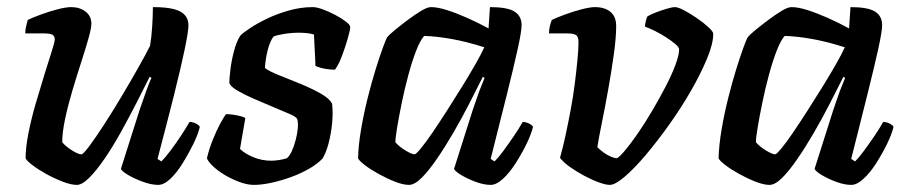

<svg xmlns="http://www.w3.org/2000/svg" viewBox="-20 -520 2553 540"><path d="M196 0Q180 0 156.5 -9Q133 -18 109.5 -31Q86 -44 70 -56.5Q54 -69 52 -75Q52 -105 60 -145.5Q68 -186 80.5 -229Q93 -272 105 -310.5Q117 -349 125.5 -375.5Q134 -402 134 -409Q134 -420 126 -423Q118 -426 106 -426H51Q51 -437 54 -448Q57 -459 58 -464Q73 -471 96 -479.5Q119 -488 142.5 -494Q166 -500 180 -500Q204 -500 220.5 -487.5Q237 -475 237 -453Q237 -441 229 -412.5Q221 -384 208.5 -345.5Q196 -307 183.5 -265Q171 -223 163 -185Q155 -147 155 -120Q165 -108 182.5 -97Q200 -86 209 -86Q214 -86 231.5 -109.5Q249 -133 273 -170Q297 -207 322 -249Q347 -291 368.5 -329Q390 -367 402 -391Q406 -414 408 -445Q410 -476 410 -500Q447 -500 468.5 -494.5Q490 -489 500 -477.5Q510 -466 510 -449Q510 -432 499.5 -381.5Q489 -331 469.5 -253Q450 -175 423 -73L434 -66Q445 -77 460 -97Q475 -117 489.5 -139Q504 -161 513 -177Q522 -177 531 -172.5Q540 -168 542 -163Q537 -142 523.5 -114.5Q510 -87 493.5 -60.5Q477 -34 459 -17Q441 0 425 0Q406 0 382.5 -8.5Q359 -17 341 -27.5Q323 -38 320 -45L373 -212Q383 -241 392 -266Q401 -291 406 -301L401 -304Q384 -270 363 -229Q342 -188 319.5 -147.5Q297 -107 274 -73.5Q251 -40 231 -20Q211 0 196 0Z M694 0Q676 0 654 -8Q632 -16 612 -28Q592 -40 578.5 -53Q565 -66 562 -75Q568 -101 578.5 -127Q589 -153 599.5 -172.5Q610 -192 616 -199Q624 -199 635 -197.5Q646 -196 656 -193.5Q666 -191 670 -188Q667 -173 663.5 -150.5Q660 -128 655 -101Q670 -87 693.5 -77.5Q717 -68 743 -68Q753 -68 765.5 -70Q778 -72 787 -75Q795 -82 801 -95.5Q807 -109 811.5 -126Q816 -143 817.5 -158.5Q819 -174 816 -185Q814 -191 794.5 -199.5Q775 -208 748.5 -219Q722 -230 695.5 -241.5Q669 -253 649 -264.5Q629 -276 625 -286Q625 -299 628 -324Q631 -349 638 -376Q645 -403 656 -420Q664 -428 683.5 -441Q703 -454 731 -467.5Q759 -481 792.5 -490.5Q826 -500 860 -500Q870 -500 887 -494Q904 -488 922 -478.5Q940 -469 952.5 -459.5Q965 -450 965 -444Q965 -436 958 -411.5Q951 -387 941.5 -362Q932 -337 922 -324Q913 -324 901 -325.5Q889 -327 879.5 -330Q870 -333 867 -335Q867 -348 866 -363Q865 -378 864.5 -393Q864 -408 863 -423Q853 -426 841.5 -427Q830 -428 821 -428Q800 -428 778.5 -424.5Q757 -421 749 -417Q739 -403 733 -379.5Q727 -356 725 -329Q736 -320 763.5 -309Q791 -298 823 -285Q855 -272 881 -257.5Q907 -243 914 -228Q917 -203 914 -173Q911 -143 904 -116.5Q897 -90 887 -74Q873 -59 849.5 -45.5Q826 -32 798.5 -22Q771 -12 743.5 -6Q716 0 694 0Z M1130 0Q1114 0 1091 -9Q1068 -18 1044.5 -31Q1021 -44 1005 -56.5Q989 -69 987 -75Q988 -112 995.5 -156Q1003 -200 1014 -244Q1025 -288 1036.5 -325Q1048 -362 1057 -386.5Q1066 -411 1069 -415Q1074 -422 1090.5 -435.5Q1107 -449 1127 -464Q1147 -479 1164.5 -489.5Q1182 -500 1192 -500Q1211 -500 1237.5 -491.5Q1264 -483 1294.5 -469.5Q1325 -456 1354 -440L1358 -500Q1407 -500 1427 -487.5Q1447 -475 1447 -449Q1447 -432 1436 -382Q1425 -332 1405.5 -254Q1386 -176 1360 -73L1371 -66Q1382 -77 1396 -96Q1410 -115 1425 -137Q1440 -159 1450 -177Q1459 -177 1468 -172.5Q1477 -168 1479 -163Q1474 -142 1460.5 -114.5Q1447 -87 1430 -60.5Q1413 -34 1394.5 -17Q1376 0 1360 0Q1341 0 1318 -8.5Q1295 -17 1277.5 -27.5Q1260 -38 1257 -45L1310 -212Q1317 -231 1322 -246.5Q1327 -262 1332.5 -275Q1338 -288 1343 -301L1338 -304Q1321 -270 1300 -229Q1279 -188 1255.5 -147.5Q1232 -107 1209 -73.5Q1186 -40 1166 -20Q1146 0 1130 0ZM1146 -86Q1150 -86 1164 -103Q1178 -120 1197 -148Q1216 -176 1237.5 -209.5Q1259 -243 1280 -277Q1301 -311 1317.5 -340Q1334 -369 1342 -387Q1292 -403 1249.5 -410.5Q1207 -418 1173 -419Q1162 -407 1150.5 -377.5Q1139 -348 1128.5 -309Q1118 -270 1110 -231Q1102 -192 1097 -162Q1092 -132 1092 -120Q1102 -108 1120 -97Q1138 -86 1146 -86Z M1695 0Q1684 0 1664.5 -7Q1645 -14 1623.5 -25.5Q1602 -37 1583.5 -50Q1565 -63 1555 -76Q1563 -104 1570.5 -139Q1578 -174 1585 -211Q1592 -248 1596.5 -284Q1601 -320 1604 -350.5Q1607 -381 1607 -402Q1607 -418 1599 -422Q1591 -426 1577 -426H1524Q1524 -436 1526.5 -446.5Q1529 -457 1532 -464Q1547 -471 1570 -479.5Q1593 -488 1616.5 -494Q1640 -500 1653 -500Q1681 -500 1697 -486.5Q1713 -473 1713 -447Q1713 -415 1706.5 -368Q1700 -321 1691 -270.5Q1682 -220 1673 -176Q1664 -132 1660 -106Q1668 -98 1678.5 -90.5Q1689 -83 1699 -79Q1709 -75 1715 -75Q1722 -78 1738 -97Q1754 -116 1774 -145Q1794 -174 1814 -208Q1834 -242 1851.5 -275.5Q1869 -309 1879.5 -337Q1890 -365 1890 -381Q1890 -387 1879.5 -396Q1869 -405 1853.5 -415Q1838 -425 1822 -433Q1806 -441 1794 -445Q1794 -451 1796.5 -461Q1799 -471 1801 -474Q1809 -479 1824.5 -485Q1840 -491 1855.5 -495.5Q1871 -500 1878 -500Q1887 -500 1904 -491Q1921 -482 1940 -469Q1959 -456 1972.5 -443.5Q1986 -431 1986 -425Q1986 -397 1968.5 -355Q1951 -313 1923.5 -265Q1896 -217 1862.5 -170Q1829 -123 1796.5 -84.5Q1764 -46 1737 -23Q1710 0 1695 0Z M2144 0Q2128 0 2105 -9Q2082 -18 2058.5 -31Q2035 -44 2019 -56.5Q2003 -69 2001 -75Q2002 -112 2009.5 -156Q2017 -200 2028 -244Q2039 -288 2050.5 -325Q2062 -362 2071 -386.5Q2080 -411 2083 -415Q2088 -422 2104.5 -435.5Q2121 -449 2141 -464Q2161 -479 2178.5 -489.5Q2196 -500 2206 -500Q2225 -500 2251.5 -491.5Q2278 -483 2308.5 -469.5Q2339 -456 2368 -440L2372 -500Q2421 -500 2441 -487.5Q2461 -475 2461 -449Q2461 -432 2450 -382Q2439 -332 2419.5 -254Q2400 -176 2374 -73L2385 -66Q2396 -77 2410 -96Q2424 -115 2439 -137Q2454 -159 2464 -177Q2473 -177 2482 -172.5Q2491 -168 2493 -163Q2488 -142 2474.5 -114.5Q2461 -87 2444 -60.5Q2427 -34 2408.5 -17Q2390 0 2374 0Q2355 0 2332 -8.5Q2309 -17 2291.5 -27.5Q2274 -38 2271 -45L2324 -212Q2331 -231 2336 -246.5Q2341 -262 2346.5 -275Q2352 -288 2357 -301L2352 -304Q2335 -270 2314 -229Q2293 -188 2269.5 -147.5Q2246 -107 2223 -73.5Q2200 -40 2180 -20Q2160 0 2144 0ZM2160 -86Q2164 -86 2178 -103Q2192 -120 2211 -148Q2230 -176 2251.5 -209.5Q2273 -243 2294 -277Q2315 -311 2331.5 -340Q2348 -369 2356 -387Q2306 -403 2263.5 -410.5Q2221 -418 2187 -419Q2176 -407 2164.5 -377.5Q2153 -348 2142.5 -309Q2132 -270 2124 -231Q2116 -192 2111 -162Q2106 -132 2106 -120Q2116 -108 2134 -97Q2152 -86 2160 -86Z"/></svg>

Font: Texturina Medium 12pt SemiBold
Style: Italic
Weight: 600
Italic angle: -11°
Version: Version 1.002